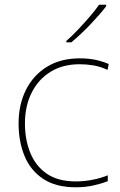

<svg xmlns="http://www.w3.org/2000/svg" viewBox="-20 -786 512 816"><path d="M302 10Q218 10 164 -25.5Q110 -61 84.5 -122.5Q59 -184 59 -261Q59 -342 90.5 -404.5Q122 -467 180 -502.5Q238 -538 319 -538Q355 -538 384.5 -532Q414 -526 442 -514L437 -489Q407 -503 377.5 -508Q348 -513 319 -513Q247 -513 195 -481Q143 -449 114.5 -392Q86 -335 86 -261Q86 -193 108.5 -137Q131 -81 178.5 -48Q226 -15 302 -15Q338 -15 373.5 -22Q409 -29 438 -41V-16Q413 -6 378 2Q343 10 302 10ZM431 -759Q405 -725 364 -682Q323 -639 283 -606H262V-612Q285 -632 311.5 -660Q338 -688 362.5 -716.5Q387 -745 401 -766H431Z"/></svg>

Font: Noto Sans Devanagari Thin
Style: Regular
Weight: 100
Designer: Jelle Bosma - Monotype Design Team
Foundry: Monotype Imaging Inc.
Version: Version 2.004; ttfautohint (v1.8.4.7-5d5b)